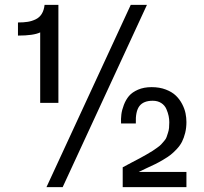

<svg xmlns="http://www.w3.org/2000/svg" viewBox="-20 -773 844 793"><path d="M520 -752.9H586.9L238.8 0H171.9ZM221.2 -348.1H146V-639.2Q118.7 -626 54.2 -626V-680.2Q77.6 -680.2 94.5 -682.9Q111.3 -685.5 127.2 -693.1Q143.1 -700.7 152.3 -715.6Q161.6 -730.5 164.1 -752.9H221.2ZM750 -63V0H486.8V-82Q500 -89.4 524.4 -102.1Q546.9 -113.8 557.4 -119.4Q567.9 -125 585 -134.8Q602.1 -144.5 609.4 -149.4Q616.7 -154.3 628.9 -162.8Q641.1 -171.4 645.8 -176.8Q650.4 -182.1 658 -190.7Q665.5 -199.2 668 -206.8Q670.4 -214.4 673.8 -224.4Q677.2 -234.4 678.2 -244.9Q679.2 -255.4 679.2 -268.1Q679.2 -280.8 676.5 -293.9Q673.8 -307.1 667.2 -322.5Q660.6 -337.9 646 -347.4Q631.3 -356.9 610.8 -356.9Q572.8 -356.9 555.9 -335Q539.1 -313 541 -263.2H480Q479 -281.7 481.2 -300Q483.4 -318.4 491.5 -339.6Q499.5 -360.8 512.7 -376.5Q525.9 -392.1 550 -402.6Q574.2 -413.1 606 -413.1Q639.2 -413.1 665 -403.1Q690.9 -393.1 706.5 -377.9Q722.2 -362.8 732.4 -343Q742.7 -323.2 746.3 -304.9Q750 -286.6 750 -269Q750 -245.1 744.9 -224.4Q739.7 -203.6 731.9 -188Q724.1 -172.4 710.4 -157.7Q696.8 -143.1 684.6 -133.5Q672.4 -124 653.3 -112.8Q634.3 -101.6 621.1 -95.2Q607.9 -88.9 586.4 -78.9Q564.9 -68.8 553.2 -63Z"/></svg>

Font: Standard
Style: Regular
Weight: 400
Designer: Bryce Wilner
Version: Version 2.000;PS 2.0;hotconv 16.6.51;makeotf.lib2.5.65220 DE